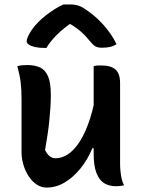

<svg xmlns="http://www.w3.org/2000/svg" viewBox="-20 -835 640 865"><path d="M103 -542Q137 -542 160.5 -531Q184 -520 196.5 -491Q209 -462 209 -408Q209 -378 207 -349Q205 -320 202 -289.5Q199 -259 194 -227Q189 -195 183 -159Q192 -141 203.5 -131.5Q215 -122 231 -122Q256 -122 281.5 -137Q307 -152 331 -185Q355 -218 375.5 -271.5Q396 -325 411 -403V-167H396Q375 -116 342.5 -76Q310 -36 271.5 -13Q233 10 190 10Q166 10 145.5 -3.5Q125 -17 109.5 -40.5Q94 -64 85.5 -92.5Q77 -121 77 -150Q77 -190 77 -229.5Q77 -269 77 -309.5Q77 -350 77 -388Q77 -433 73 -465Q69 -497 58 -537Q69 -540 80 -541Q91 -542 103 -542ZM436 -540Q468 -540 486.5 -531Q505 -522 513 -504.5Q521 -487 521 -462Q521 -396 521 -334.5Q521 -273 521 -214.5Q521 -156 521 -97Q521 -79 523 -61Q525 -43 528.5 -28Q532 -13 539 0Q533 1 527 2Q521 3 515 3.5Q509 4 502 4Q473 4 450.5 -9Q428 -22 415 -54.5Q402 -87 402 -142Q402 -210 402 -278Q402 -346 402 -412Q402 -478 402 -537Q409 -539 414 -539.5Q419 -540 424.5 -540Q430 -540 436 -540ZM266 -815Q273 -815 278.5 -815Q284 -815 294 -815Q317 -815 334 -809.5Q351 -804 378 -784Q395 -772 412.5 -756.5Q430 -741 446.5 -722.5Q463 -704 478 -682.5Q493 -661 505 -636Q491 -627 475.5 -623.5Q460 -620 439 -620Q420 -620 409 -626.5Q398 -633 382 -653Q365 -675 341 -695.5Q317 -716 273 -741L329 -726H263L317 -743Q267 -709 236.5 -678.5Q206 -648 189 -619H183Q156 -619 138 -623Q120 -627 110 -634Q100 -641 100 -649Q100 -657 106 -670.5Q112 -684 125 -703Q137 -720 153.5 -736.5Q170 -753 189.5 -768Q209 -783 228.5 -795Q248 -807 266 -815Z"/></svg>

Font: Recursive Monospace Casual SemiBold
Style: Regular
Weight: 600
Version: Version 1.047